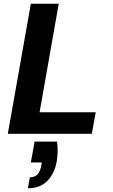

<svg xmlns="http://www.w3.org/2000/svg" viewBox="-20 -720 607 1033"><path d="M22 0 146 -700H296L193 -116H495L474 0ZM130 293 141 234Q167 234 182 218Q197 202 202 170L205 154H146L166 42H287Q291 71 290 98Q289 125 285 150Q273 215 234 254Q195 293 130 293Z"/></svg>

Font: DM Sans 20pt Black
Style: Italic
Weight: 900
Italic angle: -10°
Version: Version 4.004;gftools[0.9.30]